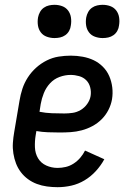

<svg xmlns="http://www.w3.org/2000/svg" viewBox="-20 -769 540 797"><path d="M219 8Q197 8 175 5Q153 2 133 -5.5Q113 -13 96 -25.5Q79 -38 66.5 -54.5Q54 -71 46.5 -90.5Q39 -110 35.5 -132Q32 -154 33.5 -176Q35 -198 39 -221L61 -351Q65 -376 73 -400.5Q81 -425 95.5 -447.5Q110 -470 130 -488Q150 -506 174 -518Q198 -530 223.5 -534Q249 -538 274 -538Q299 -538 323.5 -533.5Q348 -529 369 -519Q390 -509 407 -492Q424 -475 433.5 -453Q443 -431 446 -406.5Q449 -382 445 -357Q441 -334 430 -312.5Q419 -291 402 -274Q385 -257 363.5 -245.5Q342 -234 319 -228Q296 -222 273.5 -220.5Q251 -219 228 -219Q203 -219 178.5 -220Q154 -221 131 -225L128 -207Q124 -183 125 -157.5Q126 -132 138 -112Q150 -92 172 -82Q194 -72 219 -72Q236 -72 253 -76Q270 -80 285.5 -90Q301 -100 313 -114Q325 -128 333 -144L413 -108Q399 -82 378 -59Q357 -36 331 -20.5Q305 -5 276.5 1.5Q248 8 219 8ZM247 -298Q264 -298 281.5 -300.5Q299 -303 315 -312.5Q331 -322 342 -337.5Q353 -353 356 -370Q359 -388 354.5 -406Q350 -424 338 -436Q326 -448 308.5 -453Q291 -458 273 -458Q250 -458 227 -449.5Q204 -441 187.5 -423Q171 -405 162 -382.5Q153 -360 149 -337L144 -305Q169 -300 195 -299Q221 -298 247 -298ZM406 -611Q390 -611 374.5 -616.5Q359 -622 349.5 -634.5Q340 -647 337.5 -663.5Q335 -680 338 -697Q340 -708 346 -719Q352 -730 362 -737Q372 -744 383.5 -746.5Q395 -749 406 -749Q423 -749 438 -743.5Q453 -738 462.5 -725.5Q472 -713 474.5 -696.5Q477 -680 474 -663Q473 -652 467 -641Q461 -630 451 -623Q441 -616 429.5 -613.5Q418 -611 406 -611ZM206 -611Q190 -611 174.5 -616.5Q159 -622 149.5 -634.5Q140 -647 137.5 -663.5Q135 -680 138 -697Q140 -708 146 -719Q152 -730 162 -737Q172 -744 183.5 -746.5Q195 -749 206 -749Q223 -749 238 -743.5Q253 -738 262.5 -725.5Q272 -713 274.5 -696.5Q277 -680 274 -663Q273 -652 267 -641Q261 -630 251 -623Q241 -616 229.5 -613.5Q218 -611 206 -611Z"/></svg>

Font: Iosevka Slab Medium
Style: Italic
Weight: 500
Italic angle: -9°
Monospace: yes
Designer: Belleve Invis
Foundry: Belleve Invis
Version: Version 11.1.0; ttfautohint (v1.8.3)